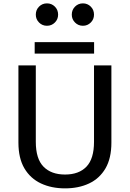

<svg xmlns="http://www.w3.org/2000/svg" viewBox="-20 -1078 750 1110"><path d="M356 11Q277.5 11 216.8 -17.5Q156 -46 121.2 -104.5Q86.5 -163 86.5 -253.5V-700H187V-258Q187 -160 231.5 -114.5Q276 -69 356 -69Q436 -69 479.8 -114.5Q523.5 -160 523.5 -258V-700H624V-253.5Q624 -163 589.8 -104.5Q555.5 -46 495.2 -17.5Q435 11 356 11ZM180.5 -834.5H524V-768H180.5ZM251.5 -929Q224.5 -929 205.8 -947.8Q187 -966.5 187 -993.5Q187 -1021 205.8 -1039.8Q224.5 -1058.5 251.5 -1058.5Q278.5 -1058.5 297.2 -1039.8Q316 -1021 316 -993.5Q316 -966.5 297.2 -947.8Q278.5 -929 251.5 -929ZM459.5 -929Q432.5 -929 413.8 -947.8Q395 -966.5 395 -993.5Q395 -1021 413.8 -1039.8Q432.5 -1058.5 459.5 -1058.5Q486 -1058.5 504.8 -1039.8Q523.5 -1021 523.5 -993.5Q523.5 -966.5 504.8 -947.8Q486 -929 459.5 -929Z"/></svg>

Font: League Mono
Style: Regular
Weight: 400
Width: 6
Designer: Tyler Finck
Foundry: The League of Moveable Type / Tyler Finck
Version: Version 2.300;RELEASE